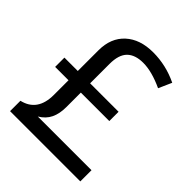

<svg xmlns="http://www.w3.org/2000/svg" viewBox="-200 -848 972 972"><g transform="rotate(45 286.0 -361.5)"><path d="M334 -723.1Q426.8 -723.1 511.2 -682.1L480 -611.8Q398.4 -649.9 335.9 -649.9Q278.8 -649.9 249 -620.4Q219.2 -590.8 219.2 -524.9V-386.2H422.9V-319.8H219.2V-215.8Q219.2 -168.9 203.4 -135.5Q187.5 -102.1 150.9 -80.1H535.2V0H32.2V-74.2Q130.9 -97.2 130.9 -214.8V-319.8H35.2V-386.2H130.9V-534.2Q130.9 -622.6 185.8 -672.9Q240.7 -723.1 334 -723.1Z"/></g></svg>

Font: Noto Sans Historic
Style: Regular
Weight: 400
Designer: Monotype Design Team
Foundry: Monotype Imaging Inc.
Version: Version 0.71 uh